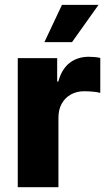

<svg xmlns="http://www.w3.org/2000/svg" viewBox="-20 -782 454 802"><path d="M54.2 0V-539.1H218.8V-441.4H223.6Q238.3 -494.6 271.5 -519.8Q304.7 -544.9 351.1 -544.9Q363.3 -544.9 375.7 -543.7Q388.2 -542.5 398.9 -540V-394Q387.2 -397.5 367.4 -399.2Q347.7 -400.9 331.5 -400.9Q300.3 -400.9 275.9 -387.2Q251.5 -373.5 237.8 -348.9Q224.1 -324.2 224.1 -290.5V0ZM165.5 -606 238.8 -761.7H391.6L280.8 -606Z"/></svg>

Font: Inter 18pt ExtraBold
Style: Regular
Weight: 800
Designer: Rasmus Andersson
Foundry: rsms
Version: Version 4.001;git-66647c0bb